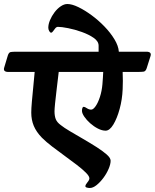

<svg xmlns="http://www.w3.org/2000/svg" viewBox="-83 -870 773 958"><path d="M-62 -533 -44 -593Q-39 -609 -29 -610.5Q-19 -612 0 -612H409Q409 -619 409 -627.5Q409 -636 409 -642Q409 -664 384.5 -681Q360 -698 325 -710.5Q290 -723 257 -729.5Q224 -736 206 -736Q199 -736 193 -729Q187 -722 182 -714.5Q177 -707 172 -707Q167 -707 162.5 -715Q158 -723 158 -732Q158 -749 166.5 -769.5Q175 -790 189 -808.5Q203 -827 220 -838.5Q237 -850 253 -850Q276 -850 308 -834.5Q340 -819 374 -794Q408 -769 438 -738Q468 -707 488 -674Q508 -641 510 -612H647Q675 -612 668 -590L649 -530Q644 -514 633.5 -512.5Q623 -511 600 -511H529Q531 -464 529 -425Q527 -374 514 -326.5Q501 -279 482.5 -248.5Q464 -218 444 -218Q426 -218 405.5 -228.5Q385 -239 367 -255Q349 -271 337.5 -288Q326 -305 326 -317Q326 -325 328 -331Q330 -337 335 -337Q340 -337 350.5 -330Q361 -323 372 -323Q382 -323 394 -340Q406 -357 415.5 -386Q425 -415 428 -449Q430 -468 430.5 -483Q431 -498 432 -511H210Q205 -468 200 -427Q195 -386 192 -356Q189 -326 189 -315Q189 -292 195 -276Q201 -260 220 -246Q236 -233 266.5 -215Q297 -197 331.5 -177Q366 -157 397.5 -137Q429 -117 449 -99.5Q469 -82 469 -68Q469 -51 459 -27.5Q449 -4 433 17.5Q417 39 399 53.5Q381 68 365 68Q358 68 350.5 66Q343 64 343 59Q343 52 353 40Q363 28 363 20Q363 9 345.5 -8.5Q328 -26 300 -47.5Q272 -69 239.5 -92.5Q207 -116 177 -139Q147 -162 126 -183Q98 -212 85.5 -242Q73 -272 73 -308Q73 -328 76 -362.5Q79 -397 83 -436.5Q87 -476 90 -511H-41Q-69 -511 -62 -533Z"/></svg>

Font: Alkatra Medium
Style: Regular
Weight: 500
Designer: Suman Bhandary
Version: Version 1.100;gftools[0.9.22]